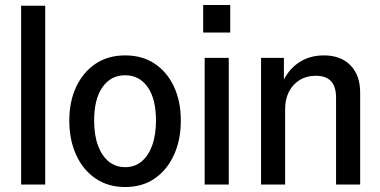

<svg xmlns="http://www.w3.org/2000/svg" viewBox="-20 -743 1530 773"><path d="M65 0V-720H162V0Z M484 10Q415 10 364.5 -24.5Q314 -59 286.5 -119.5Q259 -180 259 -257Q259 -335 287 -394Q315 -453 365 -486.5Q415 -520 484 -520Q553 -520 603 -486.5Q653 -453 680.5 -394Q708 -335 708 -257Q708 -180 680.5 -119.5Q653 -59 603 -24.5Q553 10 484 10ZM484 -70Q522 -70 549.5 -92.5Q577 -115 592.5 -157Q608 -199 608 -258Q608 -345 574.5 -392.5Q541 -440 484 -440Q426 -440 392.5 -392Q359 -344 359 -258Q359 -199 374.5 -157Q390 -115 418 -92.5Q446 -70 484 -70Z M804 0V-510H901V0ZM798 -612V-723H907V-612Z M1031 0V-510H1123V-402H1128V0ZM1333 0V-349Q1333 -395 1312.5 -416.5Q1292 -438 1251 -438Q1214 -438 1186 -420.5Q1158 -403 1143 -373Q1128 -343 1128 -305L1116 -408Q1138 -460 1181.5 -490Q1225 -520 1284 -520Q1352 -520 1391 -480Q1430 -440 1430 -371V0Z"/></svg>

Font: Instrument Sans SemiCondensed Medium
Style: Regular
Weight: 500
Width: 4
Designer: Rodrigo Fuenzalida
Foundry: fragTYPE
Version: Version 1.000;gftools[0.9.28]